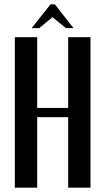

<svg xmlns="http://www.w3.org/2000/svg" viewBox="-20 -873 489 893"><path d="M153 -700V-371H297V-700H401V0H297V-328H153V0H49V-700ZM215 -853H235L322 -742H287L224 -793L162 -742H127Z"/></svg>

Font: Moniqa Paragraph
Style: Bold
Weight: 700
Designer: Rajesh Rajput
Foundry: Rajesh Rajput
Version: Version 1.000